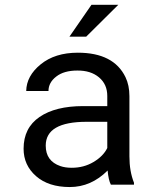

<svg xmlns="http://www.w3.org/2000/svg" viewBox="-20 -753 640 783"><path d="M333.5 -256.3Q166.5 -256.3 166.5 -159.2Q166.5 -96.2 226.1 -75.7Q246.1 -68.8 272.5 -68.8Q321.8 -68.8 361.3 -92.3Q400.9 -115.7 417.5 -149.4V-256.3ZM418.9 -57.6Q351.6 9.8 264.6 9.8Q177.7 9.8 127 -34.7Q76.2 -79.1 76.2 -146.5Q76.2 -231.4 141.1 -275.9Q206.1 -320.3 318.8 -320.3H417.5V-361.8Q417.5 -409.2 383.8 -437.5Q350.1 -465.8 295.4 -465.3Q240.7 -465.3 209.5 -440.9Q177.7 -416.5 177.7 -381.8H86.9Q87.9 -443.4 146 -490.7Q204.1 -538.1 297.4 -538.1Q443.4 -538.1 491.7 -438.5Q507.8 -405.3 507.8 -360.8V-115.2Q507.8 -54.2 526.4 -7.8V0H432.1Q422.4 -18.6 418.9 -57.6ZM353 -733.4H462.4L331.5 -603.5H263.2Z"/></svg>

Font: RobotoMono-Regular
Style: Regular
Weight: 400
Designer: Google
Version: Version 2.000985; 2015; ttfautohint (v1.3)